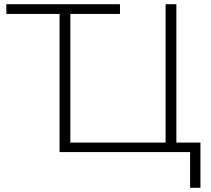

<svg xmlns="http://www.w3.org/2000/svg" viewBox="-20 -720 1001 909"><path d="M815 -45H929V169H880V0H262V-654H10V-700H548V-654H313V-45H764V-700H815Z"/></svg>

Font: mBank Light
Style: Regular
Weight: 300
Designer: Julieta Ulanovsky
Foundry: Julieta Ulanovsky
Version: Version 7.200;PS 007.200;hotconv 1.0.88;makeotf.lib2.5.64775